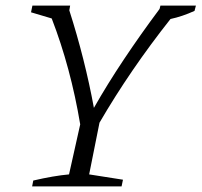

<svg xmlns="http://www.w3.org/2000/svg" viewBox="-20 -667 721 687"><path d="M95 0 99 -21Q172 -38 227 -43L267 -222Q233 -425 165 -601L91 -623L96 -647H231L228 -630Q284 -455 316 -281Q363 -364 423 -454Q483 -544 551 -635L554 -647H681L676 -628Q632 -608 590 -599Q446 -417 336 -228L299 -43L420 -24L415 0Z"/></svg>

Font: Piazzolla Light
Style: Italic
Weight: 300
Italic angle: -11.3°
Designer: Juan Pablo del Peral
Foundry: Huerta Tipografica
Version: Version 1.330